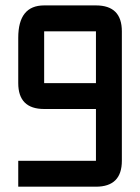

<svg xmlns="http://www.w3.org/2000/svg" viewBox="-20 -704 528 724"><path d="M341.8 0H48.8V-97.7H341.8V-293H146.5Q48.8 -293 48.8 -390.6V-561.5Q48.8 -683.6 146.5 -683.6H341.8Q439.5 -683.6 439.5 -585.9V-97.7Q439.5 0 341.8 0ZM146.5 -390.6H341.8V-585.9H146.5Z"/></svg>

Font: BabelStone Runic Beorhtnoth
Style: Regular
Weight: 400
Designer: Andrew West
Foundry: BabelStone
Version: Version 7.004;November 9, 2023